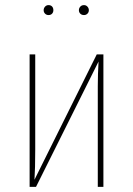

<svg xmlns="http://www.w3.org/2000/svg" viewBox="-20 -732 521 752"><path d="M385 0H363V-394Q363 -442 366 -491L121 0H96V-519H118V-146Q118 -73 115 -28L359 -519H385ZM189 -692Q189 -684 184 -678.5Q179 -673 170 -673Q162 -673 156.5 -678.5Q151 -684 151 -692Q151 -700 156.5 -706Q162 -712 170 -712Q179 -712 184 -706.5Q189 -701 189 -692ZM328 -692Q328 -684 322.5 -678.5Q317 -673 309 -673Q300 -673 294.5 -678.5Q289 -684 289 -692Q289 -700 294.5 -706Q300 -712 309 -712Q317 -712 322.5 -706Q328 -700 328 -692Z"/></svg>

Font: Fira Sans Extra Condensed Thin
Style: Regular
Weight: 250
Width: 1
Designer: Carrois Corporate & Edenspiekermann AG
Foundry: Carrois Corporate GbR & Edenspiekermann AG
Version: Version 4.203